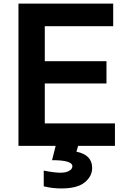

<svg xmlns="http://www.w3.org/2000/svg" viewBox="-20 -806 685 1061"><path d="M82 0V-786.1H605.5V-661.1H227.5V-467.8H568.4V-344.7H227.5V-124H615.2V0ZM221.7 136.7Q280.3 148.4 314.5 148.4Q328.1 148.4 341.3 146Q354.5 143.6 367.2 134.8Q379.9 126 379.9 112.3Q379.9 79.1 267.6 79.1L292 -17.6H417L402.3 32.2Q489.3 49.8 489.3 122.1Q489.3 168 448.2 201.7Q407.2 235.4 318.4 235.4Q268.6 235.4 221.7 223.6Z"/></svg>

Font: Gothic A1 ExtraBold
Style: Regular
Weight: 800
Designer: HanYang I&C Co.,Ltd.
Foundry: HanYang I&C Co.,Ltd.
Version: Version 2.50